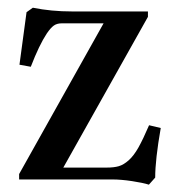

<svg xmlns="http://www.w3.org/2000/svg" viewBox="-20 -472 470 505"><path d="M371.6 13.7Q356.4 8.8 327.4 4.4Q298.3 0 275.4 0H30.3V-14.2L252.4 -410.6H142.1Q129.9 -410.6 121.6 -404.8Q113.3 -398.9 103 -383.8Q83 -353.5 61 -296.4L31.2 -301.8L49.8 -439.9L66.4 -451.7Q114.7 -441.9 169.4 -441.9H369.1V-427.7L146.5 -31.2H260.3Q279.8 -31.2 292.5 -34.9Q305.2 -38.6 318.6 -50.5Q332 -62.5 344.2 -84.2Q356.4 -106 372.1 -142.6L402.8 -135.3Q388.2 -52.2 388.2 -4.9Z"/></svg>

Font: Elstob 10pt Medium
Style: Regular
Weight: 500
Designer: Peter S. Baker
Version: Version 1.015